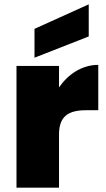

<svg xmlns="http://www.w3.org/2000/svg" viewBox="-20 -865 487 885"><path d="M139 -732V-599L389 -697V-845ZM252 -561H56V0H252V-245C252 -331 297 -357 378 -357H433V-566C358 -566 294 -523 252 -462Z"/></svg>

Font: Poppins STUK1
Style: Regular
Weight: 400
Designer: Jonny Pinhorn (original), Sammy Jo Hughes (modified version)
Foundry: Type Mafia
Version: Version 1.002;hotconv 1.0.109;makeotfexe 2.5.65596